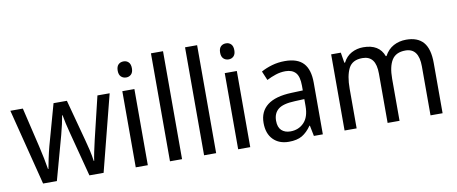

<svg xmlns="http://www.w3.org/2000/svg" viewBox="-67 -1092 3166 1331"><g transform="rotate(-10 1516.0 -426.0)"><path d="M391 -362Q381 -399 373 -435Q365 -471 361 -495H358Q354 -470 346 -434Q338 -398 328 -361L243 -52H146L10 -588H98L164 -309Q174 -266 183 -222Q192 -178 197 -145H200Q205 -173 214 -216Q223 -259 233 -297L314 -588H408L486 -297Q495 -265 504.5 -224Q514 -183 519 -145H522Q525 -168 533 -207Q541 -246 551 -288L623 -588H709L572 -52H472Z M842 -789Q863 -789 877 -775Q891 -761 891 -732Q891 -704 877 -690Q863 -676 842 -676Q820 -676 805.5 -690Q791 -704 791 -732Q791 -761 805 -775Q819 -789 842 -789ZM883 -587V-51H798V-587Z M1124 -51H1039V-811H1124Z M1364 -51H1279V-811H1364Z M1563 -789Q1584 -789 1598 -775Q1612 -761 1612 -732Q1612 -704 1598 -690Q1584 -676 1563 -676Q1541 -676 1526.5 -690Q1512 -704 1512 -732Q1512 -761 1526 -775Q1540 -789 1563 -789ZM1604 -587V-51H1519V-587Z M1943 -597Q2032 -597 2073.5 -552Q2115 -507 2115 -415V-51H2052L2037 -126H2034Q2004 -83 1968.5 -62Q1933 -41 1875 -41Q1806 -41 1765 -83Q1724 -125 1724 -200Q1724 -280 1780.5 -324Q1837 -368 1951 -372L2031 -375V-408Q2031 -473 2006.5 -500Q1982 -527 1935 -527Q1900 -527 1866.5 -516Q1833 -505 1802 -489L1775 -553Q1809 -572 1852 -584.5Q1895 -597 1943 -597ZM1963 -311Q1880 -308 1846 -280Q1812 -252 1812 -200Q1812 -154 1835.5 -132Q1859 -110 1898 -110Q1956 -110 1993.5 -149Q2031 -188 2031 -264V-314Z M2797 -597Q2878 -597 2918 -550.5Q2958 -504 2958 -404V-51H2873V-396Q2873 -524 2779 -524Q2712 -524 2683.5 -478.5Q2655 -433 2655 -347V-51H2571V-397Q2571 -462 2547.5 -493Q2524 -524 2476 -524Q2405 -524 2379 -472.5Q2353 -421 2353 -330V-51H2268V-587H2336L2348 -514H2353Q2374 -556 2412 -576.5Q2450 -597 2495 -597Q2607 -597 2639 -509H2644Q2668 -554 2708 -575.5Q2748 -597 2797 -597Z"/></g></svg>

Font: Noto Sans Tamil UI SemiCondensed
Style: Regular
Weight: 400
Width: 4
Designer: Jelle Bosma - Monotype Design Team
Foundry: Monotype Imaging Inc.
Version: Version 2.004; ttfautohint (v1.8.4.7-5d5b)